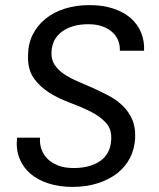

<svg xmlns="http://www.w3.org/2000/svg" viewBox="-20 -726 622 753"><path d="M510 -184Q508 -143 490.5 -108Q473 -73 441 -47.5Q409 -22 364 -7.5Q319 7 264 7Q213 7 170.5 -6.5Q128 -20 99 -45Q70 -70 56 -106Q42 -142 47 -186H137Q135 -164 142 -142.5Q149 -121 165 -104.5Q181 -88 206.5 -77.5Q232 -67 268 -67Q334 -67 373.5 -95Q413 -123 416 -177Q419 -219 395.5 -244.5Q372 -270 335 -288.5Q298 -307 254.5 -323Q211 -339 174 -362Q137 -385 112.5 -419.5Q88 -454 90 -509Q90 -553 108 -589.5Q126 -626 158 -652Q190 -678 234 -692Q278 -706 331 -706Q383 -706 424 -692.5Q465 -679 492.5 -655Q520 -631 533.5 -598Q547 -565 545 -527H450Q451 -546 444.5 -564.5Q438 -583 422.5 -598Q407 -613 383 -622Q359 -631 326 -631Q264 -631 224.5 -603Q185 -575 182 -524Q180 -494 193.5 -473Q207 -452 230.5 -436Q254 -420 284.5 -407Q315 -394 346.5 -380Q378 -366 408.5 -349.5Q439 -333 462 -310.5Q485 -288 498.5 -257.5Q512 -227 510 -184Z"/></svg>

Font: SVN-Poppins
Style: Italic
Weight: 400
Italic angle: -10°
Designer: Ninad Kale (Devanagari), Jonny Pinhorn (Latin)
Foundry: Indian Type Foundry
Version: Version 3.002 2017; ttfautohint (v1.8.3)